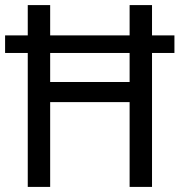

<svg xmlns="http://www.w3.org/2000/svg" viewBox="-21 -734 706 754"><path d="M88 0H176V-333H488V0H576V-526H664V-595H576V-714H488V-595H176V-714H88V-595H-1V-526H88ZM176 -412V-526H488V-412Z"/></svg>

Font: Noto Sans Lao SemiCondensed
Style: Regular
Weight: 400
Width: 4
Designer: Monotype Design Team
Foundry: Monotype Imaging Inc.
Version: Version 2.004